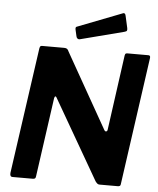

<svg xmlns="http://www.w3.org/2000/svg" viewBox="-62 -1017 883 1070"><g transform="rotate(5 379.5 -482.0)"><path d="M744 -742Q756 -742 754 -727L653 -11Q652 0 637 0H535Q528 0 523 -4Q518 -8 512 -16L254 -463Q251 -469 247 -468Q243 -467 241 -457L179 -16Q178 -6 174 -3Q170 0 159 0H49Q40 0 37 -6Q34 -12 35 -22L135 -727Q137 -737 140 -739.5Q143 -742 152 -742H273Q284 -742 289.5 -737.5Q295 -733 299 -723L535 -306Q540 -297 546.5 -298.5Q553 -300 554 -310L612 -729Q614 -738 617 -740Q620 -742 629 -742ZM598 -950 613 -883Q615 -874 613 -868.5Q611 -863 598 -860L358 -798Q348 -795 342 -800Q336 -805 335 -813L327 -848Q324 -862 331 -865L581 -962Q586 -965 591 -962.5Q596 -960 598 -950Z"/></g></svg>

Font: Libre Franklin
Style: Bold Italic
Weight: 700
Italic angle: -8°
Designer: Pablo Impallari, Rodrigo Fuenzalida, Nhung Nguyen
Foundry: Impallari Type
Version: Version 3.000